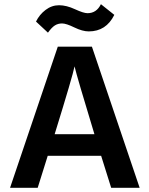

<svg xmlns="http://www.w3.org/2000/svg" viewBox="-20 -897 714 917"><path d="M209 -741 152 -794Q168 -827 197.5 -849.5Q227 -872 262 -872Q297 -872 338 -853Q379 -834 398 -834Q441 -834 462 -877L526 -826Q487 -747 404 -747Q374 -747 335 -766Q296 -785 276.5 -785Q257 -785 242 -775.5Q227 -766 209 -741ZM160 0H28L256 -674H419L647 0H511L463 -153H208ZM336 -580Q328 -537 241 -256H431Q348 -529 336 -580Z"/></svg>

Font: Hind Jalandhar SemiBold
Style: Regular
Weight: 600
Designer: Namrata Goyal
Foundry: Indian Type Foundry
Version: Version 0.702;PS 1.0;hotconv 1.0.81;makeotf.lib2.5.63406